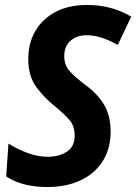

<svg xmlns="http://www.w3.org/2000/svg" viewBox="-20 -744 549 774"><path d="M172 10Q68 10 5 -33L14 -165Q52 -142 92 -127Q132 -112 173 -112Q218 -112 249.5 -132.5Q281 -153 281 -197Q281 -235 261.5 -258.5Q242 -282 203 -314Q159 -349 126.5 -393Q94 -437 94 -506Q94 -570 122.5 -619Q151 -668 204 -696Q257 -724 331 -724Q430 -724 509 -677L455 -563Q421 -582 389.5 -592Q358 -602 329 -602Q290 -602 264.5 -580Q239 -558 239 -518Q239 -483 259.5 -459Q280 -435 321 -404Q374 -366 400 -321Q426 -276 426 -214Q426 -144 393.5 -93.5Q361 -43 303.5 -16.5Q246 10 172 10Z"/></svg>

Font: Noto Sans SemiCondensed
Style: Bold Italic
Weight: 700
Width: 4
Italic angle: -12°
Designer: Monotype Design Team
Foundry: Monotype Imaging Inc.
Version: Version 2.013; ttfautohint (v1.8.4.7-5d5b)